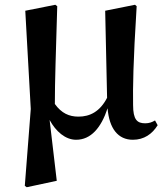

<svg xmlns="http://www.w3.org/2000/svg" viewBox="-20 -570 692 805"><path d="M299 16C361 16 404 -34 431 -116C438 -31 475 16 537 16C584 16 618 -8 641 -45L630 -65C618 -58 606 -53 589 -53C555 -53 538 -68 538 -130C537 -203 538 -305 553 -544L546 -550L421 -525L429 -160C399 -102 357 -81 309 -81C270 -81 238 -95 210 -134C210 -233 214 -334 220 -544L212 -550L86 -525L109 -113L84 209L92 215L218 188L188 -67C214 -19 254 16 299 16Z"/></svg>

Font: GenRyuMin2 TW B
Style: Regular
Weight: 700
Version: Version 2.100;PS 2.1;hotconv 16.6.51;makeotf.lib2.5.65220 DE